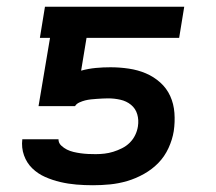

<svg xmlns="http://www.w3.org/2000/svg" viewBox="-20 -540 640 568"><path d="M255 8Q230 8 206 6Q182 4 158.5 -1.5Q135 -7 113.5 -16.5Q92 -26 75.5 -42Q59 -58 51 -80.5Q43 -103 46 -128H153Q153 -117 161 -109.5Q169 -102 178 -97.5Q187 -93 197.5 -90.5Q208 -88 219 -86.5Q230 -85 241 -84.5Q252 -84 263 -84Q276 -84 289 -85.5Q302 -87 315 -91Q328 -95 341 -101.5Q354 -108 364 -118Q374 -128 380 -140.5Q386 -153 388 -166Q391 -185 386 -202Q381 -219 367.5 -230Q354 -241 336 -245Q318 -249 300 -249Q291 -249 283 -248.5Q275 -248 266.5 -247.5Q258 -247 249 -246Q240 -245 232 -243Q224 -241 215 -237Q206 -233 202 -226H94L128 -428H98L113 -520H525L510 -428H236L220 -331Q242 -337 263.5 -339Q285 -341 307 -341Q334 -341 361 -337Q388 -333 411.5 -323Q435 -313 454 -296Q473 -279 483.5 -256Q494 -233 496 -206Q498 -179 494 -152Q490 -127 478.5 -102Q467 -77 448.5 -58Q430 -39 406 -25.5Q382 -12 356.5 -4.5Q331 3 305.5 5.5Q280 8 255 8Z"/></svg>

Font: Iosevka Aile Semibold Oblique
Style: Regular
Weight: 600
Italic angle: -9°
Designer: Belleve Invis
Foundry: Belleve Invis
Version: Version 31.1.0; ttfautohint (v1.8.4)